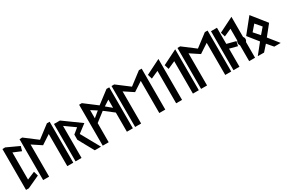

<svg xmlns="http://www.w3.org/2000/svg" viewBox="126 -2286 5410 3669"><g transform="rotate(-30 2830.5 -451.5)"><path d="M22 0 23 -1 82 0 355 -126 326 -225 154 -153V-751L326 -679L355 -778L82 -904L23 -903L22 -904Z M932 -709V0H1064V-903L1004 -904L732 -697L459 -904L399 -903V0H531V-709L731 -577Z M1676 0 1446 -413 1626 -550 1246 -825H1114V0H1246V-707L1466 -550L1350 -455V-340L1538 0Z M1969 -630 1845 -528V-709ZM2247 -528 2124 -629 2247 -709ZM2247 0H2379V-903L2319 -904L2047 -697L1774 -904L1714 -903V0H1845L1846 -422L2047 -577L2247 -423Z M2962 -709V0H3094V-903L3034 -904L2762 -697L2489 -904L2429 -903V0H2561V-709L2761 -577Z M3464 0V-903L3138 -740L3168 -641L3334 -715V0Z M3834 0V-903L3508 -740L3538 -641L3704 -715V0Z M4417 -709V0H4549V-903L4489 -904L4217 -697L3944 -904L3884 -903V0H4016V-709L4216 -577Z M4599 0H4731V-399L4903 -354L4926 -453L4731 -504V-860H4599Z M5075 0V-345C5088 -361 5097 -381 5097 -403C5097 -425 5088 -445 5075 -461V-903L4749 -740L4779 -641L4945 -715V-457C4933 -442 4927 -423 4927 -403C4927 -383 4933 -364 4945 -349V0Z M5389 -573 5499 -444 5389 -316 5277 -444ZM5389 -760 5135 -444 5313 -222 5135 0 5273 1 5389 -129 5499 0H5641L5463 -222L5641 -444Z"/></g></svg>

Font: Ny Stormning
Style: Regular
Weight: 400
Designer: Robert Jablonski, Mew Too
Foundry: Cannot Into Space Fonts
Version: Version 0.90